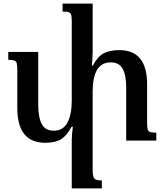

<svg xmlns="http://www.w3.org/2000/svg" viewBox="-20 -780 912 1065"><path d="M847 -44V0H680V-295Q680 -363 660.5 -398.5Q641 -434 594 -434Q494 -434 494 -272V166Q494 201 504 211Q514 221 545 221V265H378V-6Q378 -29 384 -77H377Q350 -26 317.5 -7Q285 12 231 12Q76 12 76 -181V-391Q76 -418 73 -429Q70 -440 60 -444Q50 -448 26 -448V-492H192V-200Q192 -129 211.5 -92Q231 -55 278 -55Q331 -55 354.5 -101Q378 -147 378 -220V-661Q378 -687 375 -697.5Q372 -708 361.5 -712Q351 -716 327 -716V-760H494V-492Q494 -476 492 -446Q490 -426 490 -416H495Q522 -467 555.5 -484.5Q589 -502 642 -502Q796 -502 796 -312V-101Q796 -74 799 -63Q802 -52 812 -48Q822 -44 847 -44Z"/></svg>

Font: Noto Serif Armenian Medium
Style: Regular
Weight: 500
Designer: Monotype Design team
Foundry: Monotype Imaging Inc.
Version: Version 1.000